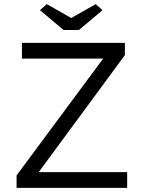

<svg xmlns="http://www.w3.org/2000/svg" viewBox="-20 -907 688 927"><path d="M60 0V-60L478 -624H86V-700H583V-641L167 -76H594V0ZM287 -762 173 -858 206 -887 324 -820 442 -887 475 -858 361 -762Z"/></svg>

Font: Lexend Deca Light
Style: Regular
Weight: 300
Designer: Bonnie Shaver-Troup, Thomas Jockin
Foundry: Lexend
Version: Version 1.008; ttfautohint (v1.8.4.7-5d5b)